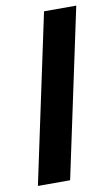

<svg xmlns="http://www.w3.org/2000/svg" viewBox="-83 -758 466 802"><g transform="rotate(-10 150.0 -357.0)"><path d="M11.2 0 163.1 -713.9H299.8L147.9 0Z"/></g></svg>

Font: Open Sans SemiCondensed
Style: Bold Italic
Weight: 700
Width: 4
Italic angle: -12°
Designer: Monotype Design Team
Foundry: Monotype Imaging Inc.
Version: Version 3.003